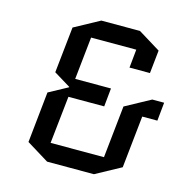

<svg xmlns="http://www.w3.org/2000/svg" viewBox="-105 -804 877 907"><g transform="rotate(15 333.5 -350.0)"><path d="M667 -407 658 -317H584L557 -62L434 5H205L96 -62L122 -311L214 -361L215 -363L133 -413L157 -638L280 -705H469L578 -638L566 -525H466L475 -615H254L232 -407H407L398 -317H223L198 -85H459L486 -340L609 -407Z"/></g></svg>

Font: Quantico
Style: Italic
Weight: 400
Italic angle: -12°
Designer: Matt Desmond
Foundry: MADtype
Version: Version 2.002